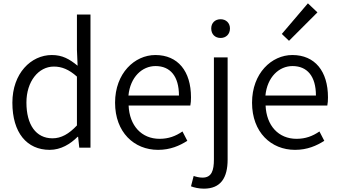

<svg xmlns="http://www.w3.org/2000/svg" viewBox="-20 -883 2023 1148"><path d="M277 13C344 13 401 -22 444 -65H447L454 0H521V-796H440V-585L444 -490C395 -530 353 -554 290 -554C165 -554 54 -444 54 -269C54 -89 141 13 277 13ZM294 -56C195 -56 138 -137 138 -270C138 -396 210 -485 302 -485C349 -485 392 -468 440 -425V-133C392 -82 346 -56 294 -56Z M925 13C999 13 1054 -12 1100 -41L1071 -97C1030 -69 988 -53 934 -53C826 -53 754 -132 749 -252H1118C1121 -266 1122 -283 1122 -301C1122 -457 1044 -554 909 -554C785 -554 668 -445 668 -269C668 -92 782 13 925 13ZM748 -312C759 -423 830 -488 910 -488C998 -488 1050 -427 1050 -312Z M1199 245C1300 245 1341 180 1341 71V-540H1259V70C1259 136 1246 179 1191 179C1171 179 1152 174 1138 169L1122 231C1140 238 1168 245 1199 245ZM1299 -656C1331 -656 1355 -678 1355 -713C1355 -746 1331 -768 1299 -768C1266 -768 1243 -746 1243 -713C1243 -678 1266 -656 1299 -656Z M1744 13C1818 13 1873 -12 1919 -41L1890 -97C1849 -69 1807 -53 1753 -53C1645 -53 1573 -132 1568 -252H1937C1940 -266 1941 -283 1941 -301C1941 -457 1863 -554 1728 -554C1604 -554 1487 -445 1487 -269C1487 -92 1601 13 1744 13ZM1567 -312C1578 -423 1649 -488 1729 -488C1817 -488 1869 -427 1869 -312ZM1708 -639 1878 -809 1821 -863 1665 -680Z"/></svg>

Font: Noto Sans HK DemiLight
Style: Regular
Weight: 350
Designer: Ryoko NISHIZUKA 西塚涼子 (kana, bopomofo & ideographs); Paul D. Hunt (Latin, Greek & Cyrillic); Sandoll Communications 산돌커뮤니
Foundry: Adobe
Version: Version 2.004;hotconv 1.0.118;makeotfexe 2.5.65603